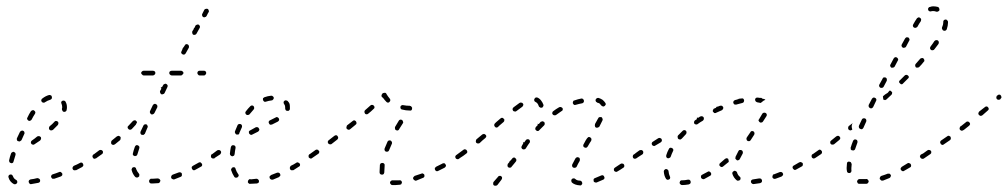

<svg xmlns="http://www.w3.org/2000/svg" viewBox="-20 -571 3191 608"><path d="M24 12Q27 13 30 12Q33 11 34 8Q35 7 35 5Q35 4 34 2Q34 1 33 0Q32 -1 30 -2Q24 -5 21 -13Q20 -16 17 -18Q14 -19 11 -18Q8 -17 7 -14Q6 -12 7 -9Q9 -2 13 3Q18 9 24 12ZM104 7Q105 6 106 5Q107 4 107 2Q107 1 107 -1Q106 -4 104 -5Q101 -7 98 -7Q87 -4 77 -3Q74 -2 72 0Q70 3 71 6Q71 7 72 8Q73 10 74 11Q75 12 76 12Q78 12 79 12Q90 10 101 8Q102 8 104 7ZM177 -16Q178 -19 177 -22Q176 -23 175 -24Q174 -25 173 -26Q172 -26 170 -27Q169 -27 167 -26Q157 -22 147 -19Q144 -18 143 -16Q141 -13 142 -10Q143 -8 144 -7Q145 -6 146 -5Q147 -5 149 -5Q150 -5 152 -5Q162 -8 172 -12Q175 -13 177 -16ZM244 -47Q244 -50 243 -52Q242 -54 241 -55Q240 -56 239 -56Q237 -56 236 -56Q234 -56 233 -55Q224 -50 214 -46Q211 -44 210 -41Q209 -39 210 -36Q211 -34 212 -33Q213 -32 215 -32Q216 -31 218 -32Q219 -32 221 -32Q230 -37 240 -42Q243 -44 244 -47ZM10 -58Q11 -55 14 -55Q16 -54 17 -54Q19 -55 20 -55Q21 -56 22 -57Q23 -59 23 -60Q26 -70 29 -80Q30 -82 29 -83Q29 -85 29 -86Q28 -87 27 -88Q26 -89 24 -90Q21 -91 19 -89Q16 -88 15 -85Q11 -74 9 -64Q8 -61 10 -58ZM289 -76Q290 -79 288 -81Q287 -83 286 -83Q285 -84 283 -84Q282 -85 280 -84Q279 -84 278 -83L276 -82Q273 -80 273 -77Q272 -74 274 -72Q275 -70 276 -69Q278 -69 279 -68Q280 -68 282 -69Q283 -69 285 -70L286 -71Q289 -73 289 -76ZM109 -129Q110 -130 110 -131Q110 -133 110 -134Q110 -136 109 -137Q107 -139 104 -140Q101 -140 98 -139Q90 -132 81 -126Q78 -124 78 -121Q77 -118 79 -116Q81 -113 84 -113Q87 -112 89 -114Q98 -120 107 -126Q108 -127 109 -129ZM33 -131Q33 -129 34 -128Q34 -126 35 -125Q36 -124 38 -124Q41 -122 44 -124Q46 -125 48 -127Q52 -137 57 -147Q57 -148 58 -150Q58 -151 57 -152Q57 -154 56 -155Q55 -156 53 -157Q51 -158 48 -157Q45 -156 43 -153Q38 -143 34 -134Q33 -132 33 -131ZM165 -181Q165 -184 163 -186Q160 -188 157 -188Q154 -188 152 -185Q146 -178 137 -171Q135 -168 135 -165Q135 -162 137 -160Q139 -158 142 -158Q145 -158 148 -160Q156 -168 163 -175Q165 -178 165 -181ZM66 -194Q67 -191 70 -189Q71 -189 73 -188Q74 -188 76 -189Q77 -189 78 -190Q79 -191 80 -192Q85 -202 91 -211Q92 -213 92 -216Q91 -219 88 -221Q86 -223 83 -222Q80 -221 78 -219Q72 -210 67 -199Q65 -197 66 -194ZM188 -248Q187 -251 184 -252Q181 -253 178 -252Q175 -251 174 -248Q173 -245 175 -242Q177 -237 177 -231Q177 -229 176 -226Q176 -223 178 -220Q179 -217 182 -217Q185 -216 188 -218Q191 -220 191 -223Q192 -227 192 -231Q192 -241 188 -248ZM112 -257Q111 -256 111 -254Q110 -253 111 -251Q111 -250 112 -249Q114 -246 117 -246Q120 -245 122 -247Q131 -253 139 -255Q142 -256 144 -259Q145 -262 144 -265Q144 -268 141 -269Q138 -271 135 -270Q124 -267 114 -259Q112 -258 112 -257Z M481 9Q483 9 484 8Q485 7 486 6Q487 5 487 4Q488 2 488 1Q487 -2 485 -4Q482 -6 479 -6Q471 -5 464 -5Q462 -5 460 -5Q458 -5 457 -5Q456 -4 455 -3Q453 -2 453 -1Q452 1 452 2Q452 5 454 8Q456 10 459 10Q462 10 464 10Q472 10 481 9ZM554 -12Q555 -14 556 -15Q556 -16 556 -18Q556 -19 556 -21Q555 -24 552 -25Q549 -26 546 -25Q536 -21 527 -18Q526 -17 524 -16Q523 -15 523 -14Q522 -13 522 -11Q522 -10 522 -8Q523 -5 526 -4Q529 -2 532 -3Q541 -7 552 -11Q553 -11 554 -12ZM411 -9Q412 -9 414 -9Q415 -9 416 -9Q418 -10 419 -11Q420 -12 421 -13Q421 -14 421 -16Q422 -17 421 -19Q421 -20 420 -21Q414 -28 411 -36Q411 -38 410 -39Q409 -40 408 -41Q406 -41 405 -42Q403 -42 402 -41Q401 -41 399 -40Q398 -39 398 -38Q397 -36 397 -35Q396 -34 397 -32Q400 -20 408 -11Q409 -10 411 -9ZM620 -47Q621 -50 619 -53Q618 -54 617 -55Q616 -56 615 -57Q613 -57 612 -57Q610 -57 609 -56Q600 -51 591 -46Q588 -44 587 -42Q587 -39 588 -36Q589 -34 590 -34Q591 -33 592 -32Q594 -32 595 -32Q597 -32 598 -33Q607 -38 616 -43Q619 -44 620 -47ZM662 -73Q663 -74 663 -76Q664 -77 663 -79Q663 -80 662 -81Q660 -84 657 -84Q654 -85 652 -83H651Q650 -82 649 -81Q648 -79 648 -78Q648 -76 648 -75Q648 -73 649 -72Q651 -70 654 -69Q657 -69 660 -70V-71Q662 -72 662 -73ZM305 -85Q306 -86 306 -88Q306 -89 306 -91Q306 -92 305 -93Q303 -96 300 -96Q297 -97 294 -95Q286 -89 278 -83Q275 -81 275 -78Q274 -75 276 -73Q277 -71 278 -71Q279 -70 281 -70Q282 -69 284 -70Q285 -70 286 -71Q295 -77 303 -83Q304 -84 305 -85ZM401 -80Q403 -78 406 -77Q407 -76 409 -77Q410 -77 412 -78Q413 -78 414 -80Q415 -81 415 -82Q418 -91 421 -101Q422 -104 421 -107Q419 -110 416 -111Q413 -112 411 -111Q408 -109 407 -106Q403 -95 401 -86Q400 -83 401 -80ZM362 -133Q363 -136 361 -138Q360 -139 358 -140Q357 -140 355 -141Q354 -141 353 -140Q351 -140 350 -139Q342 -132 334 -126Q332 -124 332 -121Q331 -117 333 -115Q334 -114 335 -113Q337 -113 338 -112Q340 -112 341 -113Q343 -113 344 -114Q352 -121 360 -127Q362 -129 362 -133ZM425 -148Q426 -145 429 -144Q431 -144 432 -144Q434 -144 435 -144Q436 -145 437 -146Q439 -147 439 -148Q443 -157 447 -167Q449 -170 447 -173Q446 -176 444 -177Q441 -178 438 -177Q435 -176 434 -173Q429 -163 425 -154Q424 -151 425 -148ZM414 -184Q413 -185 413 -186Q412 -187 411 -188Q410 -189 409 -190Q407 -190 406 -190Q404 -190 403 -189Q402 -189 401 -188Q394 -180 387 -173Q384 -171 384 -168Q384 -165 387 -162Q388 -161 389 -161Q390 -160 392 -160Q393 -160 395 -161Q396 -161 397 -162Q404 -169 410 -176Q412 -179 413 -182Q413 -183 414 -184ZM455 -214Q456 -211 459 -209Q461 -208 464 -209Q467 -210 469 -213L478 -231Q479 -234 478 -237Q477 -240 474 -241Q471 -243 469 -242Q466 -241 464 -238L455 -219Q454 -216 455 -214ZM489 -294Q489 -294 489 -294Q489 -294 489 -294Q490 -292 491 -290L487 -283Q486 -280 487 -278Q488 -275 490 -273Q492 -272 493 -272Q495 -272 496 -273Q498 -273 499 -274Q500 -275 501 -276L510 -295Q511 -297 511 -300Q510 -303 507 -305Q506 -305 504 -306Q503 -306 501 -305Q500 -305 499 -304Q497 -303 497 -302L493 -295Q491 -295 489 -294ZM470 -335Q472 -337 472 -340Q472 -343 470 -345Q467 -347 464 -347H435Q432 -347 430 -345Q427 -343 427 -340Q427 -337 430 -335Q432 -332 435 -332H464Q467 -332 470 -335ZM558 -335Q561 -337 561 -340Q561 -343 558 -345Q556 -347 553 -347H524Q521 -347 518 -345Q516 -343 516 -340Q516 -337 518 -335Q521 -332 524 -332H553Q556 -332 558 -335ZM631 -335Q633 -337 633 -340Q633 -343 631 -345Q629 -347 626 -347H612Q609 -347 607 -345Q605 -343 605 -340Q605 -337 607 -335Q609 -332 612 -332H626Q629 -332 631 -335ZM560 -420 558 -417Q558 -417 558 -416L555 -409Q553 -406 554 -403Q555 -401 558 -399Q560 -398 563 -398Q566 -399 568 -402L578 -420Q579 -423 578 -426Q577 -429 575 -430Q572 -432 569 -431Q566 -430 565 -427L561 -421Q560 -421 560 -420ZM595 -483 593 -479Q593 -478 593 -478L589 -472Q588 -469 589 -466Q589 -463 592 -461Q595 -460 598 -461Q601 -462 602 -464L612 -482Q614 -485 613 -488Q612 -491 609 -493Q607 -494 604 -493Q601 -492 599 -490L596 -483Q595 -483 595 -483ZM637 -526Q637 -526 637 -526L640 -532H641Q642 -535 641 -538Q640 -541 638 -543Q636 -543 635 -543Q633 -544 632 -543Q631 -543 629 -542Q628 -541 627 -540L621 -528Q619 -525 620 -522Q621 -519 623 -517Q625 -517 626 -516Q628 -516 629 -517Q631 -517 632 -518Q633 -519 634 -520L637 -526Q637 -526 637 -526Z M794 10Q795 10 796 9Q798 9 799 7Q799 6 800 5Q800 3 800 2Q800 -1 797 -3Q795 -5 792 -5Q782 -4 774 -3L772 -4Q769 -4 767 -1Q765 1 765 4Q765 5 765 7Q766 8 767 9Q768 10 769 11Q771 11 772 11H774Q783 11 794 10ZM865 -12Q866 -13 867 -14Q868 -15 868 -17Q868 -18 867 -20Q866 -23 863 -24Q860 -25 857 -24Q848 -20 839 -17Q836 -15 834 -13Q833 -10 834 -7Q835 -6 836 -4Q837 -3 838 -3Q839 -2 841 -2Q842 -2 844 -2Q853 -6 863 -10Q864 -10 865 -12ZM724 -9Q726 -9 727 -8Q729 -8 730 -9Q732 -9 733 -10Q735 -12 736 -15Q736 -18 734 -20Q729 -27 726 -36Q726 -39 723 -41Q720 -42 717 -41Q714 -40 713 -37Q711 -35 712 -32Q716 -20 722 -11Q723 -10 724 -9ZM930 -47Q931 -50 929 -53Q928 -54 927 -55Q926 -56 924 -56Q923 -57 921 -57Q920 -56 919 -56Q910 -50 901 -46Q899 -44 898 -41Q897 -38 899 -35Q899 -34 900 -33Q902 -32 903 -32Q904 -31 906 -32Q907 -32 909 -32Q917 -37 926 -43Q929 -44 930 -47ZM972 -76Q973 -79 971 -81Q970 -83 969 -83Q968 -84 966 -84Q965 -85 963 -84Q962 -84 961 -83H960Q958 -81 957 -78Q957 -75 958 -72Q959 -71 961 -70Q962 -70 963 -69Q965 -69 966 -69Q968 -70 969 -71Q972 -73 972 -76ZM680 -87Q681 -90 679 -93Q677 -95 674 -96Q671 -96 668 -95L652 -83Q651 -82 650 -81Q649 -80 649 -78Q648 -77 649 -75Q649 -74 650 -73Q651 -72 652 -71Q653 -70 655 -70Q656 -69 658 -70Q659 -70 660 -71L677 -82Q679 -84 680 -87ZM710 -79Q712 -77 715 -76Q717 -76 718 -77Q719 -77 721 -78Q722 -79 722 -80Q723 -82 723 -83Q724 -93 726 -103Q726 -106 725 -108Q723 -111 720 -111Q717 -112 714 -110Q712 -108 711 -105Q709 -95 708 -84Q708 -81 710 -79ZM801 -159Q802 -162 800 -164Q799 -167 796 -168Q793 -169 790 -168Q781 -163 772 -158Q769 -157 768 -154Q768 -151 769 -148Q770 -147 771 -146Q772 -145 774 -144Q775 -144 776 -144Q778 -144 779 -145Q788 -150 797 -154Q800 -156 801 -159ZM725 -149Q726 -146 729 -145Q730 -145 732 -145Q733 -145 735 -145Q736 -146 737 -147Q738 -148 738 -150Q742 -159 746 -168Q747 -171 746 -174Q745 -177 742 -178Q739 -179 736 -178Q733 -177 732 -174Q728 -165 724 -155Q723 -152 725 -149ZM864 -191Q864 -194 863 -196Q861 -199 858 -200Q855 -201 853 -199Q846 -196 835 -190Q832 -189 831 -186Q830 -183 832 -180Q833 -177 836 -176Q839 -176 842 -177Q853 -183 860 -186Q863 -188 864 -191ZM757 -216Q757 -215 757 -213Q757 -212 758 -210Q759 -209 760 -208Q762 -206 766 -207Q769 -207 771 -210Q777 -217 783 -224Q785 -226 785 -229Q785 -232 783 -235Q781 -237 778 -237Q775 -237 773 -235Q765 -227 759 -219Q758 -218 757 -216ZM897 -242Q895 -247 891 -251Q889 -253 886 -253Q883 -254 881 -252Q878 -250 878 -247Q878 -243 880 -241Q883 -237 883 -232Q883 -230 883 -228Q883 -225 885 -222Q886 -220 890 -220Q893 -219 895 -221Q898 -223 898 -226Q898 -229 898 -232Q898 -237 897 -242ZM813 -260Q812 -257 813 -254Q814 -251 817 -249Q819 -248 822 -249Q831 -252 840 -253Q843 -253 845 -256Q847 -258 847 -261Q847 -264 844 -266Q842 -268 839 -268Q828 -267 817 -263Q815 -262 813 -260Z M1246 14Q1248 14 1249 13Q1250 13 1251 12Q1252 10 1252 9Q1253 7 1253 6Q1252 3 1250 1Q1247 -1 1244 0Q1238 0 1233 0Q1228 0 1224 0Q1222 0 1221 0Q1219 1 1218 2Q1217 3 1216 4Q1215 5 1215 7Q1215 10 1217 12Q1219 15 1222 15Q1227 15 1233 15Q1239 15 1246 14ZM1322 -9Q1323 -10 1324 -12Q1324 -13 1324 -14Q1324 -16 1324 -17Q1323 -20 1320 -21Q1317 -23 1314 -21Q1303 -17 1293 -14Q1292 -13 1291 -12Q1290 -11 1289 -10Q1288 -8 1288 -7Q1288 -5 1289 -4Q1290 -1 1293 0Q1295 2 1298 1Q1309 -3 1320 -8Q1321 -8 1322 -9ZM1182 -25Q1182 -22 1184 -20Q1186 -18 1189 -18Q1191 -18 1192 -18Q1194 -19 1195 -20Q1196 -21 1196 -22Q1197 -24 1197 -25Q1197 -26 1197 -27Q1197 -36 1198 -46Q1198 -48 1198 -49Q1198 -51 1197 -52Q1196 -53 1195 -54Q1193 -55 1192 -55Q1189 -55 1186 -54Q1184 -52 1183 -49Q1182 -37 1182 -27Q1182 -26 1182 -25ZM1392 -45Q1393 -48 1391 -50Q1390 -52 1389 -53Q1388 -54 1387 -54Q1385 -54 1384 -54Q1382 -54 1381 -53Q1371 -48 1361 -43Q1360 -42 1359 -41Q1358 -40 1357 -39Q1357 -37 1357 -36Q1357 -34 1358 -33Q1359 -30 1362 -29Q1365 -28 1368 -30Q1378 -35 1388 -40Q1391 -42 1392 -45ZM1439 -73Q1440 -74 1440 -76Q1441 -77 1440 -79Q1440 -80 1439 -81Q1437 -84 1434 -84Q1431 -85 1429 -83L1425 -80Q1424 -80 1423 -78Q1422 -77 1422 -76Q1421 -74 1422 -73Q1422 -71 1423 -70Q1425 -67 1428 -67Q1431 -66 1433 -68L1437 -71Q1439 -72 1439 -73ZM990 -86Q990 -87 991 -89Q991 -90 991 -92Q990 -93 989 -94Q988 -97 985 -97Q981 -98 979 -96Q969 -89 961 -83Q959 -82 959 -81Q958 -80 958 -78Q957 -77 958 -75Q958 -74 959 -73Q961 -70 964 -70Q967 -69 969 -71Q978 -77 988 -84Q989 -85 990 -86ZM1198 -95Q1199 -92 1202 -91Q1205 -90 1208 -91Q1211 -92 1212 -95Q1216 -105 1221 -116Q1222 -118 1221 -121Q1220 -124 1217 -126Q1214 -127 1211 -126Q1208 -125 1207 -122Q1202 -111 1198 -101Q1197 -98 1198 -95ZM1051 -134Q1051 -137 1049 -140Q1048 -141 1047 -142Q1046 -142 1044 -143Q1043 -143 1041 -142Q1040 -142 1039 -141L1021 -127Q1018 -125 1018 -122Q1018 -119 1019 -117Q1020 -116 1022 -115Q1023 -114 1024 -114Q1026 -114 1027 -114Q1029 -114 1030 -115L1048 -129Q1050 -131 1051 -134ZM1231 -163Q1231 -160 1234 -159Q1237 -157 1240 -158Q1243 -159 1244 -162Q1250 -171 1256 -181Q1256 -182 1257 -184Q1257 -185 1256 -186Q1256 -188 1255 -189Q1254 -190 1253 -191Q1250 -193 1247 -192Q1244 -191 1243 -189Q1237 -179 1231 -169Q1230 -166 1231 -163ZM1109 -181Q1109 -184 1107 -187Q1105 -189 1102 -190Q1099 -190 1097 -188L1079 -174Q1078 -173 1078 -171Q1077 -170 1077 -169Q1077 -167 1077 -166Q1078 -164 1078 -163Q1080 -161 1084 -160Q1087 -160 1089 -162L1106 -176Q1109 -178 1109 -181ZM1166 -231Q1166 -234 1164 -236Q1162 -239 1158 -239Q1155 -239 1153 -237Q1145 -230 1136 -222Q1134 -220 1134 -217Q1134 -214 1136 -211Q1138 -209 1141 -209Q1144 -209 1146 -211Q1155 -218 1163 -226Q1166 -228 1166 -231ZM1283 -222Q1285 -224 1285 -228Q1285 -229 1285 -230Q1284 -232 1283 -233Q1282 -234 1281 -235Q1279 -235 1278 -236Q1267 -236 1257 -238Q1254 -239 1251 -237Q1249 -236 1248 -233Q1248 -231 1248 -230Q1248 -228 1249 -227Q1250 -226 1251 -225Q1252 -224 1254 -224Q1265 -221 1277 -221Q1280 -220 1283 -222ZM1192 -262Q1191 -262 1190 -263Q1188 -265 1188 -268Q1188 -271 1190 -273L1191 -275Q1194 -277 1197 -277Q1200 -278 1202 -276Q1203 -275 1203 -275Q1203 -274 1204 -273Q1208 -266 1214 -259Q1216 -257 1216 -254Q1216 -251 1214 -249Q1212 -246 1209 -246Q1206 -246 1204 -248Q1198 -254 1193 -261Q1193 -261 1192 -262Z M1570 -8Q1570 -11 1567 -13Q1566 -14 1565 -14Q1563 -14 1562 -14Q1560 -14 1559 -13Q1558 -13 1557 -11L1543 5Q1542 6 1542 8Q1541 9 1542 11Q1542 12 1542 14Q1543 15 1544 16Q1547 18 1550 17Q1553 17 1555 15L1568 -2Q1570 -5 1570 -8ZM1821 15Q1824 12 1824 9Q1824 8 1823 6Q1823 5 1822 4Q1821 3 1820 2Q1818 1 1817 1Q1807 1 1802 -4Q1801 -5 1799 -6Q1798 -6 1797 -6Q1795 -6 1794 -6Q1792 -5 1791 -4Q1789 -2 1789 1Q1789 4 1791 7Q1800 15 1816 16Q1819 17 1821 15ZM1894 -6Q1895 -9 1893 -12Q1893 -13 1892 -14Q1890 -15 1889 -16Q1888 -16 1886 -16Q1885 -16 1883 -15Q1873 -11 1864 -7Q1861 -6 1860 -4Q1859 -1 1860 2Q1860 4 1861 5Q1862 6 1863 6Q1865 7 1866 7Q1868 7 1869 7Q1879 3 1890 -2Q1893 -3 1894 -6ZM1956 -42Q1956 -43 1957 -44Q1957 -46 1957 -47Q1956 -49 1956 -50Q1954 -53 1951 -53Q1948 -54 1945 -52Q1936 -46 1927 -40Q1926 -39 1925 -38Q1924 -37 1924 -36Q1924 -34 1924 -33Q1924 -31 1925 -30Q1927 -27 1930 -27Q1933 -26 1935 -28Q1944 -33 1954 -40Q1955 -40 1956 -42ZM1792 -44Q1793 -41 1796 -40Q1799 -39 1802 -40Q1805 -41 1806 -43Q1810 -52 1816 -62Q1816 -64 1816 -65Q1817 -67 1816 -68Q1816 -69 1815 -71Q1814 -72 1813 -72Q1810 -74 1807 -73Q1804 -72 1802 -69Q1796 -58 1792 -50Q1791 -47 1792 -44ZM1610 -55 1614 -60Q1614 -61 1615 -62Q1615 -64 1615 -65Q1615 -67 1614 -68Q1613 -69 1612 -70Q1611 -71 1610 -72Q1608 -72 1607 -72Q1605 -72 1604 -71Q1603 -70 1602 -69L1598 -64L1596 -62Q1596 -62 1596 -62Q1595 -62 1595 -62Q1595 -61 1594 -61L1593 -60Q1594 -59 1594 -59L1588 -52Q1587 -49 1587 -46Q1587 -43 1590 -41Q1591 -40 1592 -40Q1594 -40 1595 -40Q1597 -40 1598 -41Q1599 -41 1600 -43ZM2000 -76Q2001 -79 1999 -81Q1998 -83 1997 -83Q1996 -84 1994 -84Q1993 -85 1991 -84Q1990 -84 1989 -83L1987 -82Q1984 -80 1984 -77Q1983 -74 1985 -71Q1986 -70 1987 -69Q1989 -69 1990 -68Q1992 -68 1993 -69Q1994 -69 1996 -70L1997 -71Q2000 -73 2000 -76ZM1459 -87Q1459 -88 1460 -90Q1460 -91 1459 -93Q1459 -94 1458 -95Q1456 -98 1453 -98Q1450 -99 1448 -97Q1438 -90 1429 -83Q1428 -82 1427 -81Q1426 -80 1426 -78Q1425 -77 1426 -75Q1426 -74 1427 -73Q1429 -70 1432 -70Q1435 -69 1437 -71Q1447 -77 1457 -85Q1458 -86 1459 -87ZM1652 -112 1657 -119Q1659 -121 1658 -124Q1658 -128 1655 -129Q1653 -131 1650 -130Q1647 -130 1645 -127L1640 -120Q1638 -121 1637 -120Q1636 -120 1636 -120Q1637 -118 1637 -117Q1635 -114 1633 -110Q1631 -107 1631 -104Q1632 -101 1634 -99Q1635 -99 1637 -98Q1638 -98 1640 -98Q1641 -98 1643 -99Q1644 -100 1645 -101Q1649 -107 1652 -112ZM1835 -127 1828 -114Q1827 -113 1827 -112Q1827 -110 1827 -109Q1828 -107 1828 -106Q1829 -105 1831 -104Q1833 -103 1836 -103Q1839 -104 1841 -107L1848 -119L1852 -125Q1853 -128 1853 -131Q1852 -134 1849 -136Q1848 -137 1846 -137Q1845 -137 1843 -137Q1842 -136 1841 -135Q1840 -134 1839 -133ZM1520 -139Q1520 -142 1518 -144Q1517 -145 1515 -146Q1514 -147 1513 -147Q1511 -147 1510 -146Q1508 -146 1507 -145Q1498 -137 1489 -130Q1487 -128 1487 -125Q1486 -122 1488 -119Q1489 -118 1491 -117Q1492 -117 1493 -117Q1495 -116 1496 -117Q1498 -117 1499 -118Q1507 -126 1517 -134Q1519 -136 1520 -139ZM1705 -179Q1705 -183 1703 -185Q1702 -186 1700 -186Q1699 -187 1697 -187Q1696 -187 1695 -186Q1693 -186 1692 -185Q1689 -182 1686 -178Q1684 -179 1682 -179Q1683 -177 1683 -175Q1680 -172 1677 -169Q1675 -166 1675 -163Q1675 -160 1678 -158Q1680 -156 1683 -156Q1686 -156 1688 -159Q1696 -167 1703 -174Q1705 -176 1705 -179ZM1864 -175Q1863 -173 1864 -172Q1864 -170 1865 -169Q1866 -168 1867 -167Q1870 -166 1873 -167Q1876 -168 1878 -170Q1884 -181 1888 -190Q1889 -192 1888 -195Q1887 -198 1885 -200Q1883 -200 1882 -200Q1880 -201 1879 -200Q1877 -200 1876 -199Q1875 -198 1874 -196Q1870 -188 1864 -178Q1864 -176 1864 -175ZM1561 -173 1575 -185Q1577 -187 1577 -190Q1578 -193 1575 -195Q1573 -198 1570 -198Q1567 -198 1565 -196L1551 -184L1547 -180Q1545 -178 1545 -175Q1545 -172 1547 -170Q1549 -167 1552 -167Q1555 -167 1557 -169ZM1760 -220Q1761 -222 1762 -223Q1762 -225 1762 -226Q1762 -228 1761 -229Q1759 -231 1756 -232Q1753 -233 1750 -231Q1741 -226 1732 -219Q1729 -217 1729 -214Q1728 -211 1730 -209Q1732 -206 1735 -206Q1738 -205 1741 -207Q1749 -213 1758 -219Q1759 -219 1760 -220ZM1637 -238Q1638 -241 1636 -243Q1634 -246 1631 -246Q1628 -247 1625 -245Q1617 -239 1606 -231Q1604 -229 1603 -226Q1603 -223 1605 -220Q1607 -218 1610 -218Q1613 -217 1615 -219Q1626 -227 1634 -233Q1636 -235 1637 -238ZM1690 -231Q1692 -229 1695 -230Q1697 -230 1698 -231Q1699 -232 1700 -234Q1701 -235 1701 -236Q1701 -238 1701 -239Q1698 -247 1694 -252Q1689 -259 1682 -262Q1679 -263 1676 -262Q1673 -260 1672 -257Q1671 -255 1672 -252Q1673 -249 1676 -248Q1683 -245 1686 -235Q1687 -232 1690 -231ZM1884 -237Q1886 -235 1889 -234Q1892 -233 1894 -235Q1896 -236 1896 -237Q1897 -238 1898 -239Q1898 -241 1898 -242Q1898 -244 1897 -245Q1893 -251 1888 -255Q1882 -259 1875 -261Q1872 -261 1870 -260Q1867 -258 1866 -255Q1866 -254 1866 -253Q1866 -251 1867 -250Q1867 -248 1869 -248Q1870 -247 1871 -246Q1876 -245 1879 -243Q1882 -240 1884 -237ZM1828 -247Q1830 -250 1829 -253Q1829 -254 1828 -255Q1828 -257 1826 -257Q1825 -258 1824 -259Q1822 -259 1821 -259Q1810 -257 1799 -253Q1798 -253 1796 -252Q1795 -251 1795 -250Q1794 -248 1794 -247Q1794 -245 1794 -244Q1795 -241 1798 -239Q1800 -238 1803 -239Q1813 -242 1824 -244Q1827 -245 1828 -247Z M2166 10Q2168 7 2167 4Q2167 2 2166 1Q2165 0 2164 -1Q2163 -2 2161 -2Q2160 -2 2158 -2Q2149 0 2140 0Q2138 0 2137 0Q2135 1 2134 2Q2133 3 2133 5Q2132 6 2132 7Q2132 11 2135 13Q2137 15 2140 15Q2150 15 2161 13Q2164 12 2166 10ZM2389 8Q2391 7 2392 6Q2392 5 2393 3Q2393 2 2393 0Q2392 -3 2390 -5Q2387 -6 2384 -6Q2374 -4 2365 -3Q2363 -3 2362 -2Q2361 -2 2360 -1Q2359 1 2358 2Q2358 3 2358 5Q2358 8 2361 10Q2363 12 2366 12Q2376 11 2387 9Q2388 9 2389 8ZM2318 1Q2322 1 2324 -2Q2324 -3 2325 -4Q2325 -6 2325 -7Q2325 -9 2324 -10Q2323 -11 2322 -12Q2316 -17 2314 -25Q2313 -28 2310 -29Q2307 -31 2305 -30Q2303 -29 2302 -28Q2301 -28 2300 -26Q2299 -25 2299 -23Q2299 -22 2299 -21Q2303 -8 2313 0Q2315 2 2318 1ZM2091 -3Q2092 -2 2093 -2Q2095 -1 2096 -2Q2098 -2 2099 -3Q2102 -4 2102 -7Q2103 -10 2101 -13Q2098 -19 2097 -29Q2097 -30 2096 -32Q2095 -33 2094 -34Q2093 -35 2092 -35Q2090 -36 2089 -36Q2086 -35 2084 -33Q2082 -31 2082 -28Q2083 -14 2089 -5Q2089 -4 2091 -3ZM2231 -16Q2232 -17 2232 -19Q2232 -20 2232 -22Q2232 -23 2231 -24Q2229 -27 2226 -28Q2223 -29 2221 -27Q2212 -22 2204 -18Q2202 -17 2201 -16Q2200 -15 2200 -13Q2199 -12 2200 -10Q2200 -9 2200 -8Q2202 -5 2205 -4Q2208 -3 2210 -4Q2219 -9 2228 -14Q2230 -15 2231 -16ZM2457 -14Q2459 -15 2459 -16Q2460 -18 2460 -19Q2460 -21 2459 -22Q2458 -25 2455 -26Q2452 -27 2449 -26Q2440 -22 2431 -19Q2429 -19 2428 -18Q2427 -17 2427 -15Q2426 -14 2426 -12Q2426 -11 2426 -9Q2427 -7 2430 -5Q2433 -4 2436 -5Q2445 -8 2455 -12Q2456 -13 2457 -14ZM2522 -48Q2523 -51 2522 -54Q2521 -55 2520 -56Q2519 -57 2517 -57Q2516 -58 2514 -58Q2513 -57 2511 -57Q2503 -52 2494 -47Q2491 -46 2490 -43Q2489 -40 2491 -37Q2492 -36 2493 -35Q2494 -34 2495 -33Q2497 -33 2498 -33Q2500 -33 2501 -34Q2510 -39 2519 -44Q2522 -45 2522 -48ZM2270 -44Q2268 -42 2265 -42Q2262 -42 2260 -45Q2259 -46 2258 -47Q2258 -49 2258 -50Q2258 -52 2259 -53Q2260 -54 2261 -55Q2268 -61 2276 -68Q2277 -69 2278 -69Q2280 -70 2281 -70Q2283 -70 2284 -69Q2285 -69 2286 -68Q2287 -64 2288 -60Q2288 -60 2288 -60Q2288 -59 2287 -58Q2287 -57 2286 -57Q2278 -50 2270 -44ZM2309 -71Q2308 -70 2309 -68Q2310 -67 2311 -66Q2312 -65 2313 -64Q2314 -63 2316 -63Q2317 -63 2319 -64Q2320 -64 2321 -65Q2322 -66 2323 -68Q2327 -76 2332 -85Q2333 -88 2332 -91Q2331 -94 2329 -95Q2327 -96 2326 -96Q2324 -96 2323 -96Q2321 -96 2320 -95Q2319 -94 2318 -92Q2313 -82 2309 -74Q2309 -73 2309 -71ZM2564 -73Q2565 -74 2565 -76Q2566 -77 2565 -79Q2565 -80 2564 -81Q2562 -84 2559 -84Q2556 -85 2554 -83H2553Q2552 -82 2551 -81Q2550 -79 2550 -78Q2550 -77 2550 -75Q2551 -74 2551 -72Q2553 -70 2556 -69Q2559 -69 2562 -71Q2564 -72 2564 -73ZM2003 -75 2014 -82Q2015 -83 2016 -84Q2017 -86 2017 -87Q2017 -88 2017 -90Q2017 -91 2016 -93Q2014 -95 2011 -96Q2008 -96 2005 -95L1994 -87L1989 -83Q1987 -82 1987 -81Q1986 -80 1986 -78Q1985 -77 1986 -75Q1986 -74 1987 -73Q1989 -70 1992 -70Q1995 -69 1997 -71ZM2090 -74Q2091 -71 2094 -70Q2097 -69 2100 -71Q2103 -72 2104 -75Q2107 -84 2111 -92Q2113 -95 2112 -98Q2111 -101 2108 -102Q2105 -104 2102 -103Q2099 -102 2098 -99Q2093 -90 2090 -80Q2089 -77 2090 -74ZM2076 -125Q2076 -128 2075 -131Q2073 -133 2070 -134Q2067 -135 2064 -133L2047 -122Q2045 -121 2044 -118Q2043 -115 2045 -112Q2046 -111 2047 -110Q2048 -109 2050 -109Q2051 -108 2053 -109Q2054 -109 2055 -110L2072 -120Q2075 -122 2076 -125ZM2344 -130Q2344 -127 2347 -125Q2348 -124 2350 -124Q2351 -124 2353 -124Q2354 -125 2355 -125Q2356 -126 2357 -127L2368 -144Q2370 -147 2369 -150Q2369 -153 2366 -155Q2365 -155 2363 -156Q2362 -156 2361 -156Q2359 -155 2358 -155Q2357 -154 2356 -152L2345 -136Q2343 -133 2344 -130ZM2126 -136Q2126 -133 2128 -131Q2129 -130 2131 -130Q2132 -129 2134 -129Q2135 -130 2136 -130Q2138 -131 2139 -132Q2145 -139 2152 -146Q2154 -148 2154 -152Q2154 -155 2152 -157Q2150 -159 2147 -159Q2144 -159 2142 -157Q2134 -149 2127 -142Q2125 -140 2126 -136ZM2187 -199Q2187 -199 2187 -199Q2187 -199 2187 -198Q2186 -196 2187 -194Q2184 -192 2181 -190Q2178 -188 2178 -185Q2177 -182 2179 -179Q2181 -177 2184 -177Q2187 -176 2189 -178Q2197 -184 2206 -189Q2208 -191 2209 -194Q2209 -197 2208 -200Q2206 -202 2203 -203Q2200 -203 2197 -202Q2194 -200 2191 -198Q2189 -198 2187 -199ZM2382 -191Q2382 -190 2382 -189Q2383 -187 2384 -186Q2384 -185 2386 -184Q2388 -182 2391 -183Q2394 -183 2396 -186Q2402 -195 2407 -203Q2409 -206 2408 -209Q2407 -212 2405 -213Q2402 -215 2399 -214Q2396 -214 2394 -211Q2389 -203 2384 -194Q2383 -193 2382 -191ZM2252 -234Q2252 -234 2251 -233Q2251 -233 2251 -233Q2249 -233 2248 -232Q2248 -231 2248 -230Q2245 -229 2241 -227Q2240 -227 2239 -225Q2238 -224 2238 -223Q2237 -221 2237 -220Q2237 -218 2238 -217Q2239 -216 2240 -215Q2241 -214 2242 -213Q2244 -213 2245 -213Q2247 -213 2248 -214Q2257 -218 2266 -222Q2269 -224 2270 -227Q2271 -229 2270 -232Q2268 -235 2266 -236Q2263 -237 2260 -236Q2256 -235 2253 -233Q2253 -233 2252 -234ZM2318 -257Q2318 -257 2318 -257Q2316 -257 2315 -256Q2315 -256 2315 -256Q2311 -255 2307 -254Q2305 -253 2303 -251Q2302 -248 2302 -245Q2303 -243 2304 -242Q2305 -241 2306 -240Q2307 -240 2309 -240Q2310 -239 2312 -240Q2322 -243 2331 -245Q2332 -245 2333 -246Q2335 -247 2335 -248Q2336 -249 2336 -251Q2337 -252 2336 -254Q2336 -257 2333 -259Q2330 -260 2327 -259Q2323 -259 2319 -258Q2319 -258 2318 -257ZM2373 -250Q2371 -253 2371 -256Q2372 -257 2372 -259Q2373 -260 2374 -261Q2376 -262 2377 -262Q2378 -262 2380 -262Q2384 -261 2388 -261Q2388 -261 2388 -261Q2390 -261 2391 -261Q2391 -261 2392 -260Q2392 -260 2393 -260Q2393 -259 2393 -259Q2397 -258 2401 -257Q2402 -257 2402 -256Q2403 -255 2404 -255Q2398 -253 2394 -249Q2391 -247 2389 -245Q2384 -246 2378 -247Q2375 -248 2373 -250Z M2724 11Q2725 11 2727 10Q2728 9 2729 8Q2730 7 2730 6Q2731 4 2731 3Q2730 0 2728 -2Q2726 -5 2723 -4Q2713 -4 2704 -4Q2703 -4 2702 -4Q2699 -4 2697 -2Q2695 0 2694 3Q2694 5 2695 6Q2695 8 2696 9Q2697 10 2699 11Q2700 11 2701 11Q2703 11 2704 11Q2714 11 2724 11ZM2800 -11Q2802 -14 2801 -17Q2800 -18 2799 -19Q2798 -20 2797 -21Q2795 -21 2794 -21Q2792 -21 2791 -21Q2781 -17 2771 -14Q2768 -13 2767 -10Q2765 -7 2766 -4Q2767 -3 2768 -2Q2769 -1 2770 0Q2771 1 2773 1Q2774 1 2776 1Q2786 -3 2796 -7Q2799 -8 2800 -11ZM2662 -29Q2662 -26 2665 -24Q2667 -23 2670 -23Q2672 -23 2673 -24Q2674 -25 2675 -26Q2676 -27 2676 -29Q2677 -30 2676 -32Q2676 -35 2676 -39Q2676 -44 2677 -51Q2677 -52 2676 -54Q2676 -55 2675 -56Q2674 -58 2673 -58Q2671 -59 2670 -59Q2667 -60 2664 -58Q2662 -56 2662 -53Q2661 -45 2661 -39Q2661 -34 2662 -29ZM2865 -45Q2866 -48 2864 -51Q2864 -52 2862 -53Q2861 -54 2860 -54Q2858 -55 2857 -55Q2855 -54 2854 -54Q2845 -48 2836 -43Q2835 -42 2834 -41Q2833 -40 2832 -38Q2832 -37 2832 -35Q2832 -34 2833 -33Q2835 -30 2838 -29Q2841 -28 2843 -30Q2852 -35 2862 -41Q2865 -42 2865 -45ZM2909 -73Q2910 -74 2910 -76Q2911 -77 2910 -79Q2910 -80 2909 -81Q2907 -84 2904 -84Q2901 -85 2899 -83L2897 -82Q2895 -81 2895 -80Q2894 -78 2893 -77Q2893 -75 2894 -74Q2894 -72 2895 -71Q2897 -69 2900 -68Q2903 -68 2905 -69L2907 -71Q2909 -72 2909 -73ZM2582 -85Q2583 -87 2583 -88Q2583 -90 2583 -91Q2582 -93 2581 -94Q2581 -95 2579 -96Q2578 -97 2577 -97Q2575 -97 2574 -97Q2572 -96 2571 -95Q2562 -89 2554 -83Q2552 -82 2552 -81Q2551 -80 2551 -78Q2550 -77 2551 -75Q2551 -74 2552 -73Q2554 -70 2557 -70Q2560 -69 2562 -71Q2571 -77 2580 -83Q2581 -84 2582 -85ZM2674 -101Q2674 -100 2674 -98Q2675 -97 2676 -96Q2677 -95 2679 -95Q2682 -94 2684 -95Q2687 -96 2688 -99Q2691 -109 2695 -119Q2696 -122 2695 -125Q2694 -128 2691 -129Q2688 -130 2685 -129Q2682 -127 2681 -124Q2677 -114 2674 -104Q2673 -103 2674 -101ZM2641 -133Q2641 -136 2639 -138Q2637 -141 2634 -141Q2631 -141 2628 -139L2612 -126Q2609 -124 2609 -121Q2609 -118 2610 -116Q2612 -113 2615 -113Q2619 -113 2621 -114L2638 -128Q2640 -130 2641 -133ZM2672 -158Q2669 -159 2667 -161Q2666 -162 2666 -164Q2665 -165 2666 -167Q2666 -168 2666 -169Q2667 -171 2668 -172L2680 -181Q2677 -176 2677 -171Q2677 -166 2679 -161L2678 -160Q2675 -158 2672 -158ZM2700 -167Q2701 -164 2704 -163Q2707 -161 2710 -162Q2713 -164 2714 -166L2723 -186Q2724 -189 2723 -192Q2722 -195 2719 -196Q2716 -197 2713 -196Q2710 -195 2709 -192L2700 -173Q2699 -170 2700 -167ZM2731 -233Q2732 -230 2735 -229Q2737 -227 2740 -228Q2743 -229 2745 -232L2754 -251Q2756 -254 2755 -257Q2754 -260 2751 -261Q2750 -262 2748 -262Q2747 -262 2745 -262Q2744 -261 2743 -260Q2741 -259 2741 -258L2731 -239Q2730 -236 2731 -233ZM2777 -267 2783 -272Q2787 -274 2791 -277Q2794 -280 2796 -283Q2797 -284 2797 -284Q2798 -284 2798 -284Q2800 -284 2801 -283Q2802 -282 2803 -281Q2806 -279 2805 -276Q2805 -273 2803 -271L2787 -256Q2786 -255 2785 -255Q2784 -254 2782 -254Q2781 -254 2780 -255Q2778 -255 2777 -256Q2777 -260 2776 -264Q2776 -264 2776 -265Q2776 -266 2776 -266Q2777 -267 2777 -267ZM2764 -298Q2765 -295 2768 -293Q2769 -293 2770 -293Q2772 -292 2773 -293Q2775 -293 2776 -294Q2777 -295 2778 -296L2788 -315Q2789 -318 2788 -321Q2788 -324 2785 -325Q2784 -326 2782 -326Q2781 -326 2779 -326Q2778 -326 2777 -325Q2775 -324 2775 -322L2765 -304Q2763 -301 2764 -298ZM2858 -327Q2858 -330 2855 -332Q2853 -334 2850 -334Q2847 -334 2845 -332L2830 -317Q2827 -315 2827 -312Q2827 -309 2830 -307Q2832 -304 2835 -304Q2838 -304 2840 -307L2855 -322Q2858 -324 2858 -327ZM2799 -362Q2800 -359 2802 -357Q2805 -356 2808 -357Q2811 -357 2813 -360L2823 -379Q2825 -381 2824 -384Q2823 -387 2820 -389Q2818 -390 2815 -390Q2812 -389 2810 -386L2800 -367Q2798 -365 2799 -362ZM2907 -380Q2907 -383 2905 -385Q2903 -388 2899 -387Q2896 -387 2894 -385Q2887 -377 2880 -369Q2878 -367 2878 -364Q2878 -361 2880 -358Q2883 -356 2886 -357Q2889 -357 2891 -359Q2899 -367 2905 -375Q2908 -377 2907 -380ZM2953 -438Q2952 -441 2950 -443Q2947 -444 2944 -444Q2941 -443 2939 -441Q2934 -433 2927 -424Q2925 -421 2925 -418Q2926 -415 2928 -413Q2931 -411 2934 -412Q2937 -412 2939 -415Q2946 -424 2952 -432Q2953 -435 2953 -438ZM2835 -425Q2836 -422 2839 -420Q2841 -419 2844 -420Q2847 -420 2849 -423L2859 -442Q2861 -444 2860 -447Q2859 -450 2857 -452Q2854 -453 2851 -453Q2848 -452 2846 -449L2836 -431Q2834 -428 2835 -425ZM2982 -502Q2982 -505 2979 -507Q2977 -510 2974 -509Q2971 -509 2969 -507Q2967 -505 2967 -502Q2967 -500 2967 -499Q2967 -493 2963 -484Q2962 -481 2964 -478Q2965 -475 2968 -474Q2971 -473 2974 -474Q2977 -476 2978 -478Q2982 -490 2982 -499Q2982 -501 2982 -502ZM2871 -488Q2872 -485 2874 -484Q2877 -482 2880 -483Q2883 -484 2885 -486Q2891 -497 2896 -504Q2897 -507 2897 -510Q2896 -513 2894 -514Q2892 -515 2891 -516Q2889 -516 2888 -516Q2886 -515 2885 -514Q2884 -514 2883 -512Q2878 -505 2872 -494Q2870 -491 2871 -488ZM2925 -549Q2923 -549 2922 -548Q2921 -547 2920 -546Q2919 -545 2919 -543Q2919 -542 2919 -540Q2920 -537 2922 -536Q2925 -534 2928 -535Q2931 -536 2935 -536Q2940 -536 2945 -534Q2948 -533 2951 -535Q2954 -536 2955 -539Q2955 -542 2954 -545Q2953 -548 2950 -549Q2943 -551 2935 -551Q2930 -551 2925 -549Z M2928 -85Q2929 -86 2929 -88Q2929 -89 2929 -91Q2929 -92 2928 -93Q2926 -96 2923 -96Q2920 -97 2917 -95L2899 -82Q2897 -81 2897 -80Q2896 -78 2896 -77Q2895 -75 2896 -74Q2896 -73 2897 -71Q2899 -69 2902 -68Q2905 -68 2907 -70L2926 -83Q2927 -84 2928 -85ZM2990 -129Q2991 -131 2991 -132Q2991 -134 2991 -135Q2990 -136 2990 -138Q2989 -139 2987 -140Q2986 -140 2985 -141Q2983 -141 2982 -141Q2980 -140 2979 -139L2960 -126Q2959 -125 2958 -124Q2958 -122 2957 -121Q2957 -119 2958 -118Q2958 -117 2959 -115Q2961 -113 2964 -112Q2967 -112 2969 -114L2988 -127Q2989 -128 2990 -129ZM3034 -161 3049 -173Q3051 -175 3052 -178Q3052 -181 3050 -183Q3048 -186 3045 -186Q3042 -187 3040 -185L3025 -173L3022 -171Q3020 -170 3020 -169Q3019 -167 3019 -166Q3018 -164 3019 -163Q3019 -161 3020 -160Q3022 -158 3025 -157Q3028 -157 3031 -159ZM3111 -226Q3111 -229 3109 -231Q3107 -234 3104 -234Q3101 -234 3099 -232Q3090 -225 3081 -218Q3079 -216 3078 -212Q3078 -209 3080 -207Q3082 -205 3085 -204Q3088 -204 3091 -206Q3100 -214 3108 -221Q3111 -223 3111 -226ZM3151 -264Q3151 -267 3149 -269Q3148 -270 3147 -271Q3145 -272 3144 -271Q3142 -271 3141 -271Q3140 -270 3139 -269L3137 -268Q3135 -265 3135 -262Q3135 -259 3137 -257Q3139 -255 3142 -255Q3146 -255 3148 -257L3149 -259Q3152 -261 3151 -264Z"/></svg>

Font: FRB American Cursive Dashed Extralight
Style: Italic
Weight: 200
Italic angle: -25°
Version: Version 2.0;Modular Font Editor K font №1